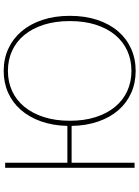

<svg xmlns="http://www.w3.org/2000/svg" viewBox="123 -874 757 1043"><g transform="rotate(-90 501.5 -352.5)"><path d="M638 -17Q698 -17 747.8 -39.8Q797.5 -62.5 833.2 -105.8Q869 -149 888.8 -211Q908.5 -273 908.5 -351.5Q908.5 -430 888.8 -492.5Q869 -555 833.2 -598.5Q797.5 -642 747.8 -665Q698 -688 638 -688Q578 -688 528.2 -665Q478.5 -642 442.8 -598.5Q407 -555 387 -492.5Q367 -430 367 -351.5Q367 -273 387 -211Q407 -149 442.8 -105.8Q478.5 -62.5 528.2 -39.8Q578 -17 638 -17ZM339 -365Q341 -444.5 363.8 -508.5Q386.5 -572.5 425.8 -617.5Q465 -662.5 519.2 -686.8Q573.5 -711 638 -711Q704 -711 759 -685.5Q814 -660 853.5 -613.2Q893 -566.5 915 -500Q937 -433.5 937 -351.5Q937 -269 915 -202.8Q893 -136.5 853.5 -90.2Q814 -44 759 -19Q704 6 638 6Q573 6 518.5 -18.2Q464 -42.5 424.8 -87.5Q385.5 -132.5 363 -197Q340.5 -261.5 339 -342H139V0H111.5V-703H139V-365Z"/></g></svg>

Font: Lato 2
Style: Regular
Weight: 200
Designer: Lukasz Dziedzic with Adam Twardoch and Botio Nikoltchev
Foundry: tyPoland Lukasz Dziedzic
Version: Version 2.015; 2015-08-06; http://www.latofonts.com/